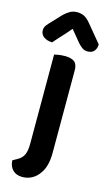

<svg xmlns="http://www.w3.org/2000/svg" viewBox="-154 -759 568 991"><g transform="rotate(15 130.0 -263.5)"><path d="M181 -558 128 -622Q104 -593 84 -572Q64 -551 44 -527Q15 -528 -2 -541Q-19 -554 -19 -575Q-19 -590 -10.5 -601.5Q-2 -613 13 -628L61 -679Q77 -694 93 -702.5Q109 -711 130 -711Q150 -711 166.5 -703Q183 -695 202 -672L279 -579Q279 -558 267.5 -543.5Q256 -529 231 -529Q216 -529 204.5 -537Q193 -545 181 -558ZM3 114 26 101Q51 88 60.5 66.5Q70 45 70 11V-469Q78 -471 93 -473.5Q108 -476 126 -476Q161 -476 177.5 -463Q194 -450 194 -418V23Q194 93 167 132Q150 158 126.5 171Q103 184 74 184Q42 184 23 165Q4 146 3 114Z"/></g></svg>

Font: Baloo Bhaijaan 2 SemiBold
Style: Regular
Weight: 600
Designer: Sanskriti Dholi, Noopur Datye and Ek Type
Foundry: Ek Type
Version: Version 1.700